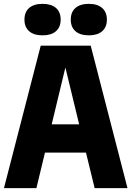

<svg xmlns="http://www.w3.org/2000/svg" viewBox="-22 -977 682 997"><path d="M469.5 0 424.5 -184.5H211.5L167 0H-1.5L189.5 -740H449L640 0ZM246.5 -331.5H389L317.5 -626.5ZM105 -875Q105 -914.5 129.5 -935.8Q154 -957 199 -957Q244 -957 268.5 -935.8Q293 -914.5 293 -875Q293 -836 268.5 -814.8Q244 -793.5 199 -793.5Q154 -793.5 129.5 -814.8Q105 -836 105 -875ZM345.5 -875Q345.5 -914.5 370 -935.8Q394.5 -957 439.5 -957Q484 -957 508.5 -935.5Q533 -914 533 -875Q533 -836 508.5 -814.8Q484 -793.5 439.5 -793.5Q394.5 -793.5 370 -814.8Q345.5 -836 345.5 -875Z"/></svg>

Font: Encode Sans Condensed ExtraBold
Style: Regular
Weight: 800
Width: 3
Designer: Multiple Designers
Foundry: Impallari Type
Version: Version 2.000